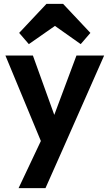

<svg xmlns="http://www.w3.org/2000/svg" viewBox="-20 -770 566 992"><path d="M210 4 8 -483H150L284 -111H236L375 -483H518L303 4ZM76 202 223 -109 303 4 215 202ZM129 -542 79 -600 220 -750H306L447 -600L397 -542L216 -670L311 -669Z"/></svg>

Font: Outfit SemiBold
Style: Regular
Weight: 600
Designer: Rodrigo Fuenzalida
Foundry: fragTYPE
Version: Version 1.100;gftools[0.9.27]